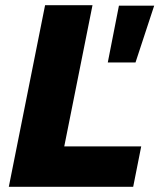

<svg xmlns="http://www.w3.org/2000/svg" viewBox="-20 -721 615 741"><path d="M228 -156H525L494 0H14L154 -701H337ZM439 -699H575L503 -480H396Z"/></svg>

Font: Gontserrat
Style: Bold Italic
Weight: 700
Italic angle: -11.3°
Designer: Julieta Ulanovsky
Foundry: Julieta Ulanovsky
Version: Version 6.001